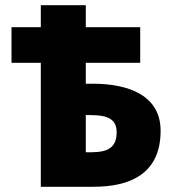

<svg xmlns="http://www.w3.org/2000/svg" viewBox="-20 -714 668 734"><path d="M136 0H338C478 0 594 -50 594 -214C594 -348 474 -394 334 -394H308V-474H516V-610H308V-694H136V-610H24V-474H136ZM308 -132V-274H326C396 -274 426 -256 426 -208C426 -150 392 -132 330 -132Z"/></svg>

Font: Giro Sans Black
Style: Regular
Weight: 900
Designer: Paul D. Hunt
Foundry: Adobe Systems Incorporated
Version: Version 1.000;PS 1.0;hotconv 1.0.88;makeotf.lib2.5.647800